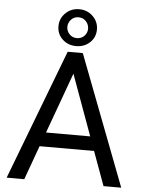

<svg xmlns="http://www.w3.org/2000/svg" viewBox="-62 -995 775 1044"><g transform="rotate(5 326.0 -473.5)"><path d="M543 0 475.1 -186H177.7L110.4 0H14.2L285.2 -710.9H367.7L639.6 0ZM206.1 -263.2H447.3L326.7 -594.7ZM223.1 -845.2Q223.1 -887.2 253.4 -917Q283.7 -946.8 328.1 -946.8Q372.6 -946.8 402.8 -917Q433.1 -887.2 433.1 -845.2Q433.1 -802.2 402.8 -773.9Q372.6 -745.6 328.1 -745.6Q283.7 -745.6 253.4 -773.9Q223.1 -802.2 223.1 -845.2ZM271.5 -845.2Q271.5 -823.7 287.4 -806.4Q303.2 -789.1 328.1 -789.1Q353 -789.1 368.9 -805.9Q384.8 -822.8 384.8 -845.2Q384.8 -868.2 368.9 -885.5Q353 -902.8 328.1 -902.8Q303.2 -902.8 287.4 -885.5Q271.5 -868.2 271.5 -845.2Z"/></g></svg>

Font: Vazirmatn RD UI FD
Style: Regular
Weight: 400
Designer: Saber Rastikerdar
Foundry: Saber Rastikerdar
Version: Version 33.003